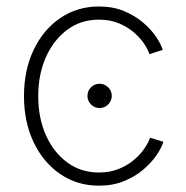

<svg xmlns="http://www.w3.org/2000/svg" viewBox="-20 -569 580 598"><path d="M290 -232.4Q274.4 -232.4 263.4 -243.7Q252.4 -254.9 252.4 -270.5Q252.4 -286.1 263.4 -297.1Q274.4 -308.1 290 -308.1Q305.7 -308.1 316.9 -297.1Q328.1 -286.1 328.1 -270.5Q328.1 -254.9 316.9 -243.7Q305.7 -232.4 290 -232.4ZM288.1 9.3Q220.7 9.3 168 -26.6Q115.2 -62.5 85 -125.5Q54.7 -188.5 54.7 -269.5Q54.7 -351.1 85 -414.1Q115.2 -477.1 168 -512.9Q220.7 -548.8 288.1 -548.8Q331.5 -548.8 365.7 -534.7Q399.9 -520.5 425 -499.3Q450.2 -478 465.8 -454.8Q481.4 -431.6 486.8 -413.6L445.3 -400.4Q441.4 -413.6 429.7 -431.6Q418 -449.7 398.2 -467Q378.4 -484.4 351.1 -496.1Q323.7 -507.8 288.1 -507.8Q231.9 -507.8 189.5 -476.3Q147 -444.8 123 -391.1Q99.1 -337.4 99.1 -269.5Q99.1 -201.7 123 -147.9Q147 -94.2 189.5 -63Q231.9 -31.7 288.1 -31.7Q323.7 -31.7 351.6 -43.5Q379.4 -55.2 399.4 -72.8Q419.4 -90.3 431.4 -108.9Q443.4 -127.4 447.3 -140.1L488.8 -127.4Q483.4 -108.9 467.5 -85.7Q451.7 -62.5 426.3 -40.8Q400.9 -19 366.2 -4.9Q331.5 9.3 288.1 9.3Z"/></svg>

Font: Inter 17pt ExtraLight
Style: Regular
Weight: 250
Version: Version 4.001;git-66647c0bb